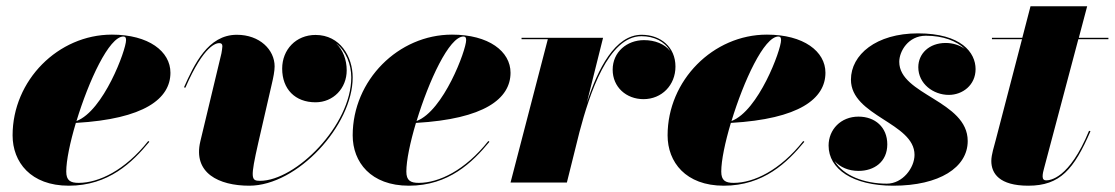

<svg xmlns="http://www.w3.org/2000/svg" viewBox="-20 -580 3542 610"><path d="M190.5 -35C190.5 -70 202.5 -127.5 221 -189.5C438.5 -202 521.5 -266.5 521.5 -349C521.5 -416.5 452.5 -470 335.5 -470C165 -470 20 -325 20 -150C20 -65 77.5 10 198.5 10C325 10 400.5 -64 454.5 -129.5L451 -132C377 -38.5 293.5 1 230 1C203.5 1 190.5 -6.5 190.5 -35ZM372 -464C378.5 -464 380.5 -460 380.5 -452.5C380.5 -421 308.5 -227.5 223 -195.5C261.5 -322 326.5 -464 372 -464Z M800.5 -126 843.5 -313C848.5 -334 852.5 -354.5 852.5 -369C852.5 -422 805 -469.5 732.5 -469.5C640 -469.5 597 -374.5 564.5 -302.5L569 -301.5C628.5 -438.5 668 -443 676.5 -443C683.5 -443 686.5 -440 686.5 -433C686.5 -428 684.5 -416.5 683.5 -410.5L616.5 -131C592.5 -30 675.5 10 772 10C925 10 1100.5 -181.5 1100.5 -334C1100.5 -400 1060.5 -469 982.5 -469C920.5 -469 876.5 -422.5 876.5 -362C876.5 -297 917.5 -255 982.5 -255C1039 -255 1081.5 -299.5 1081.5 -356.5C1081.5 -390.5 1069.5 -421.5 1048 -442C1079.5 -417.5 1096 -375.5 1096 -334C1096 -182 920 -5.5 806 -5.5C777.5 -5.5 775 -13.5 800.5 -126Z M1271 -35C1271 -70 1283 -127.5 1301.5 -189.5C1519 -202 1602 -266.5 1602 -349C1602 -416.5 1533 -470 1416 -470C1245.5 -470 1100.5 -325 1100.5 -150C1100.5 -65 1158 10 1279 10C1405.5 10 1481 -64 1535 -129.5L1531.5 -132C1457.5 -38.5 1374 1 1310.5 1C1284 1 1271 -6.5 1271 -35ZM1452.5 -464C1459 -464 1461 -460 1461 -452.5C1461 -421 1389 -227.5 1303.5 -195.5C1342 -322 1407 -464 1452.5 -464Z M1720.5 -455.5 1602 0H1781L1821 -160.5C1853 -281.5 1912.5 -465 2018 -465C2058.5 -465 2092 -448 2109 -418C2091.5 -440.5 2060.5 -452.5 2026 -452.5C1972 -452.5 1926.5 -415 1926.5 -358.5C1926.5 -303.5 1969.5 -265 2024.5 -265C2082.5 -265 2126 -309.5 2126 -368.5C2126 -430.5 2079 -469.5 2018.5 -469.5C1934 -469.5 1879.5 -361 1844.5 -254L1896 -460H1637V-455.5Z M2271.5 -35C2271.5 -70 2283.5 -127.5 2302 -189.5C2519.5 -202 2602.5 -266.5 2602.5 -349C2602.5 -416.5 2533.5 -470 2416.5 -470C2246 -470 2101 -325 2101 -150C2101 -65 2158.5 10 2279.5 10C2406 10 2481.5 -64 2535.5 -129.5L2532 -132C2458 -38.5 2374.5 1 2311 1C2284.5 1 2271.5 -6.5 2271.5 -35ZM2453 -464C2459.5 -464 2461.5 -460 2461.5 -452.5C2461.5 -421 2389.5 -227.5 2304 -195.5C2342.5 -322 2407.5 -464 2453 -464Z M3054.5 -132C3054.5 -260 2837 -278.5 2837 -383.5C2837 -417 2865.5 -466.5 2921.5 -466.5C2976 -466.5 3019 -450 3045.5 -424.5C3029 -436.5 3007.5 -443.5 2984.5 -443.5C2932 -443.5 2897.5 -409.5 2897.5 -366.5C2897.5 -314 2945 -278.5 2994.5 -278.5C3038 -278.5 3079.5 -309.5 3079.5 -360.5C3079.5 -412.5 3034.5 -474 2896.5 -474C2763.5 -474 2683.5 -406 2683.5 -327C2683.5 -211 2885.5 -190 2885.5 -88C2885.5 -47 2848 3.5 2797.5 3.5C2726 3.5 2659.5 -22 2631.5 -68.5C2649 -48.5 2676.5 -37 2707.5 -37C2757.5 -37 2799 -66 2799 -121.5C2799 -176 2760 -209.5 2707.5 -209.5C2651 -209.5 2612.5 -168 2612.5 -117.5C2612.5 -43 2689 10 2818 10C2964.5 10 3054.5 -48 3054.5 -132Z M3444.5 -163 3440 -164.5C3377 -11.5 3315.5 -7 3303.5 -7C3297 -7 3292.5 -10.5 3292.5 -19.5C3292.5 -28.5 3295 -37.5 3297 -45L3406 -455.5H3501.5V-460H3407.5L3434 -560H3254L3228 -460H3131.5V-455.5H3227L3143.5 -135C3138.5 -115 3129.5 -89 3129.5 -68.5C3129.5 -29 3155 10 3247 10C3348 10 3392 -42 3444.5 -163Z"/></svg>

Font: Bodoni* 36pt Fatface
Style: Italic
Weight: 900
Italic angle: -13°
Version: Version 2.3